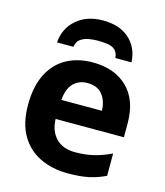

<svg xmlns="http://www.w3.org/2000/svg" viewBox="-115 -859 822 956"><g transform="rotate(15 295.5 -380.5)"><path d="M303 -556Q416 -556 482 -491.5Q548 -427 548 -308V-236H196Q198 -173 233.5 -137Q269 -101 332 -101Q384 -101 427.5 -111.5Q471 -122 517 -144V-29Q476 -9 432 0.5Q388 10 325 10Q243 10 180 -20.5Q117 -51 81 -112.5Q45 -174 45 -269Q45 -364 77.5 -428Q110 -492 168 -524Q226 -556 303 -556ZM304 -450Q260 -450 232 -422Q204 -394 199 -335H408Q407 -384 381.5 -417Q356 -450 304 -450ZM298 -771Q384 -771 434 -726Q484 -681 488 -606H405Q402 -634 387.5 -647Q373 -660 349.5 -663.5Q326 -667 297 -667Q274 -667 250 -662.5Q226 -658 209 -645Q192 -632 189 -606H104Q109 -679 162 -725Q215 -771 298 -771Z"/></g></svg>

Font: Noto Sans
Style: Bold
Weight: 700
Designer: Monotype Design Team
Foundry: Monotype Imaging Inc.
Version: Version 2.000;GOOG;noto-source:20170915:90ef993387c0; ttfaut